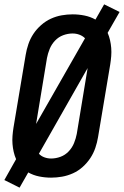

<svg xmlns="http://www.w3.org/2000/svg" viewBox="-30 -809 570 883"><path d="M60 54 -10 19 44 -77Q37 -93 33 -110.5Q29 -128 27.5 -146.5Q26 -165 27.5 -184Q29 -203 32 -222L88 -556Q92 -581 100.5 -606Q109 -631 123.5 -653Q138 -675 159 -693.5Q180 -712 204 -723Q228 -734 253.5 -738.5Q279 -743 304 -743Q332 -743 359 -737.5Q386 -732 409 -719L449 -789L520 -754L465 -658Q472 -642 476 -624.5Q480 -607 481.5 -588.5Q483 -570 481.5 -551Q480 -532 477 -513L421 -179Q417 -154 408.5 -129Q400 -104 385.5 -82Q371 -60 350.5 -41.5Q330 -23 305.5 -12Q281 -1 255.5 3.5Q230 8 205 8Q177 8 150 2.5Q123 -3 100 -16ZM136 -239 361 -633Q350 -644 335 -649.5Q320 -655 304 -655Q282 -655 260.5 -647Q239 -639 223 -622Q207 -605 198.5 -584Q190 -563 186 -542ZM205 -80Q227 -80 248.5 -88Q270 -96 286 -113Q302 -130 310.5 -151Q319 -172 323 -193L373 -496L149 -102Q159 -91 174 -85.5Q189 -80 205 -80Z"/></svg>

Font: Iosevka Term Curly SmBd Obl
Style: Regular
Weight: 600
Italic angle: -9°
Designer: Belleve Invis
Foundry: Belleve Invis
Version: Version 32.3.0